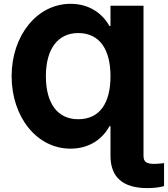

<svg xmlns="http://www.w3.org/2000/svg" viewBox="-20 -757 867 991"><path d="M720.7 -727.5H550.3V-622.6H544.9C509.3 -686 442.9 -737.3 344.2 -737.3C171.4 -737.3 40 -573.7 40 -363.8C40 -154.8 168.5 10.3 344.2 10.3C441.9 10.3 509.8 -40.5 544.9 -105.5H550.3V47.4C550.3 157.7 614.3 213.9 740.7 213.9C772.9 213.9 802.2 210.4 826.7 203.6V85C809.6 86.9 793.5 88.9 776.9 88.9C734.9 88.9 720.7 77.6 720.7 47.4ZM383.3 -141.6C278.3 -141.6 216.8 -221.7 216.8 -363.8C216.8 -503.4 277.8 -586.4 383.8 -586.4C494.1 -586.4 550.3 -501.5 550.3 -363.8C550.3 -225.6 495.6 -141.6 383.3 -141.6Z"/></svg>

Font: Inter ExtraBold
Style: Regular
Weight: 800
Designer: Rasmus Andersson
Foundry: rsms
Version: Version 4.001;git-9221beed3